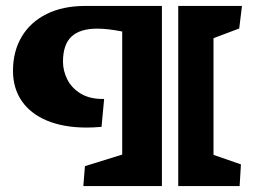

<svg xmlns="http://www.w3.org/2000/svg" viewBox="-20 -628 861 649"><path d="M332 -293.5Q285.2 -292.5 253.9 -311Q222.7 -329.6 207.8 -358.9Q192.9 -388.2 192.9 -419.4Q192.9 -477.5 221.7 -504.4Q250.5 -531.2 308.6 -531.2Q344.2 -531.2 393.1 -521.5V-105.5L267.1 -66.4L261.7 1H527.3V-607.9H268.1Q192.4 -607.9 137.5 -580.6Q82.5 -553.2 53.2 -503.7Q23.9 -454.1 23.9 -388.7Q23.9 -329.6 53.7 -286.4Q83.5 -243.2 139.6 -220Q195.8 -196.8 273.4 -196.8Q294.9 -196.8 323.2 -199.2ZM790 1 794.4 -72.3 701.7 -104.5V-499L788.6 -531.7L797.9 -607.9H582.5V1Z"/></svg>

Font: Neuton ExtraBold
Style: Regular
Weight: 800
Designer: Brian M Zick
Foundry: Brian M Zick
Version: Version 1.560